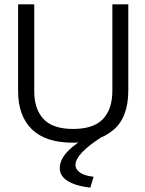

<svg xmlns="http://www.w3.org/2000/svg" viewBox="-20 -643 665 880"><path d="M314 11Q189 11 126 -50.5Q63 -112 63 -225V-623H137V-224Q137 -143 179.5 -97.5Q222 -52 315 -52Q409 -52 452 -97.5Q495 -143 495 -227V-623H568V-228Q568 -104 498.5 -46.5Q429 11 314 11ZM409 167 394 217Q330 210 292 187.5Q254 165 254 127Q254 87 294 47Q334 7 405 -29L439 -10Q391 20 358.5 53Q326 86 326 113Q326 134 347.5 148.5Q369 163 409 167Z"/></svg>

Font: Inconsolata Expanded
Style: Regular
Weight: 400
Width: 7
Monospace: yes
Designer: Raph Levien, Cyreal, Brenton Simpson
Foundry: Raph Levien, Cyreal, Google
Version: Version 3.100; ttfautohint (v1.8.4.7-5d5b)